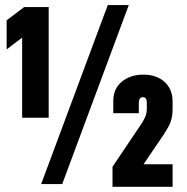

<svg xmlns="http://www.w3.org/2000/svg" viewBox="-20 -718 731 749"><path d="M400.4 -698.2H482.4L222.7 0H140.6ZM537.1 -338.9Q521.5 -338.9 521.5 -315.4V-276.4H421.9V-323.2Q421.9 -371.1 454.1 -398.4Q487.3 -426.8 539.1 -426.8Q590.8 -426.8 622.1 -398.4Q653.3 -370.1 653.3 -321.3V-292Q653.3 -265.6 645.5 -242.2Q641.6 -231.4 634.8 -219.7Q627.9 -208 620.1 -195.3L540 -77.1H653.3V10.7H418.9V-67.4L533.2 -237.3Q543 -252.9 547.9 -265.6Q552.7 -278.3 552.7 -294.9V-318.4Q552.7 -338.9 537.1 -338.9ZM5.9 -525.4V-638.7L74.2 -690.4H169.9V-258.8H66.4V-571.3Z"/></svg>

Font: Dinish Condensed
Style: Bold
Weight: 700
Width: 3
Designer: Bert Driehuis
Foundry: Playbeing
Version: Version 3.006; git-39231f3c-release